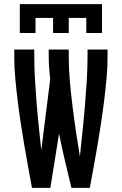

<svg xmlns="http://www.w3.org/2000/svg" viewBox="-20 -910 590 930"><path d="M135 0Q125 -53 115.5 -105.5Q106 -158 97 -211Q88 -264 80 -317Q72 -370 65.5 -423Q59 -476 54 -529.5Q49 -583 49 -637V-670H146V-637Q146 -580 149.5 -523Q153 -466 157.5 -409Q162 -352 168 -295.5Q174 -239 180 -182L223 -525Q220 -553 218 -581Q216 -609 216 -637V-670H313V-637Q313 -576 318.5 -515Q324 -454 331.5 -393.5Q339 -333 348 -272.5Q357 -212 367 -152Q373 -213 379.5 -273Q386 -333 391 -393.5Q396 -454 400 -515Q404 -576 404 -637V-670H501V-637Q501 -583 496 -529.5Q491 -476 484.5 -423Q478 -370 470 -317Q462 -264 453 -211Q444 -158 434.5 -105.5Q425 -53 415 0H326Q310 -66 294.5 -131.5Q279 -197 266 -263L224 0ZM76 -750V-890H474V-750H398V-823H313V-750H237V-823H152V-750Z"/></svg>

Font: Lode Dark Term
Style: Bold
Weight: 700
Monospace: yes
Designer: Belleve Invis
Foundry: Belleve Invis
Version: Version 29.2.0